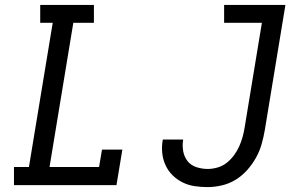

<svg xmlns="http://www.w3.org/2000/svg" viewBox="-20 -755 1240 783"><path d="M37 0V-74H98L195 -662H144V-735H363V-662H279L182 -74H384L396 -145H479L455 0ZM826 8Q799 8 773 4Q747 0 724 -11.5Q701 -23 683 -41Q665 -59 654.5 -82.5Q644 -106 641.5 -132.5Q639 -159 644 -186H727Q723 -162 727 -139Q731 -116 744.5 -98.5Q758 -81 780.5 -73.5Q803 -66 827 -66Q847 -66 867.5 -72Q888 -78 904.5 -91Q921 -104 934 -121.5Q947 -139 955.5 -158Q964 -177 969.5 -197Q975 -217 978 -237L1048 -662H894V-735H1144L1060 -225Q1055 -196 1047 -167.5Q1039 -139 1024 -112Q1009 -85 988 -61.5Q967 -38 941 -22Q915 -6 885 1Q855 8 826 8Z"/></svg>

Font: Iosevka Etoile
Style: Italic
Weight: 400
Italic angle: -9°
Designer: Belleve Invis
Foundry: Belleve Invis
Version: Version 22.1.2; ttfautohint (v1.8.4)